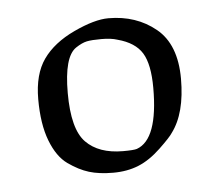

<svg xmlns="http://www.w3.org/2000/svg" viewBox="-34 -769 418 372"><g transform="rotate(-5 175.0 -583.5)"><path d="M189 -733Q243 -733 281 -702Q319 -671 319 -604Q319 -537 292 -501Q287 -493 265.5 -472.5Q244 -452 222 -443Q200 -434 172.5 -434Q145 -434 125.5 -440Q106 -446 85.5 -460.5Q65 -475 52.5 -507.5Q40 -540 40 -588.5Q40 -637 60.5 -666Q81 -695 121.5 -714Q162 -733 189 -733ZM195 -474Q216 -474 222 -476Q264 -491 264 -591Q264 -637 250.5 -659Q237 -681 203 -690Q191 -694 172 -694Q153 -694 143.5 -692Q134 -690 122 -682Q98 -666 98 -595.5Q98 -525 123 -499.5Q148 -474 195 -474Z"/></g></svg>

Font: Prociono
Style: Regular
Weight: 400
Designer: Barry Schwartz
Foundry: The Crud Factory
Version: Version 2.301